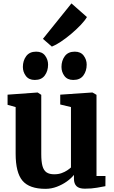

<svg xmlns="http://www.w3.org/2000/svg" viewBox="-20 -1124 686 1154"><path d="M490 10Q455 10 439.8 -5.2Q424.5 -20.5 424.5 -49V-73Q408.5 -52.5 381.5 -33.2Q354.5 -14 321.5 -1.5Q288.5 11 253.5 11Q156.5 11 115.2 -37.8Q74 -86.5 74 -200.5V-480.5L25.5 -494V-555L205.5 -568H206.5L228 -554V-198.5Q228 -153 235.2 -126.5Q242.5 -100 259.5 -88.2Q276.5 -76.5 306 -76.5Q331 -76.5 350.2 -83.5Q369.5 -90.5 383.8 -100Q398 -109.5 406.5 -117.5V-480.5L342 -496V-555L533 -568H536L560 -554V-66H614L613.5 -5Q595.5 -1.5 563.2 4.2Q531 10 490 10ZM188.5 -643.5Q153.5 -643.5 135.5 -667.5Q117.5 -691.5 117.5 -721.5Q117.5 -759.5 137.5 -786.5Q157.5 -813.5 197 -813.5H198Q233.5 -813.5 251.2 -789.5Q269 -765.5 269 -735.5Q269 -697.5 249.2 -670.5Q229.5 -643.5 189.5 -643.5ZM420 -643.5Q385 -643.5 367.2 -667.5Q349.5 -691.5 349.5 -721.5Q349.5 -759.5 369.5 -786.5Q389.5 -813.5 429 -813.5H430Q465 -813.5 483 -789.5Q501 -765.5 501 -735.5Q501 -697.5 481.2 -670.5Q461.5 -643.5 421 -643.5ZM291 -844.5 238 -890.5 409.5 -1103.5 502.5 -1021.5Q490 -1000 464.2 -973Q438.5 -946 407.2 -919.8Q376 -893.5 345.5 -873.2Q315 -853 293 -844.5Z"/></svg>

Font: Merriweather Light 18pt ExtraBold
Style: Regular
Weight: 800
Version: Version 2.100